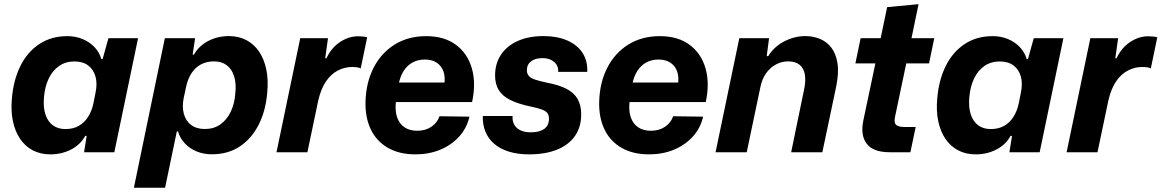

<svg xmlns="http://www.w3.org/2000/svg" viewBox="-20 -716 5463 903"><path d="M216.9 10Q170.6 10 134.4 -8.9Q98.3 -27.9 74.5 -63Q50.7 -98.1 40.6 -146.6Q30.4 -195.1 36.1 -254.6Q43.3 -339.4 75.8 -405.3Q108.3 -471.1 164.5 -508.6Q220.7 -546 297 -546Q335.1 -546 367.9 -532.6Q400.7 -519.1 424 -494.9Q447.3 -470.6 456.6 -438.1H462.6L489.9 -536.3H629.3L517.7 0H375.4L387.6 -76.6L381 -77.3Q358.6 -35.7 314.4 -12.9Q270.1 10 216.9 10ZM287.4 -109Q323.9 -109 350.3 -123.9Q376.7 -138.7 394.3 -166.4Q411.9 -194 419.3 -229.9L429.1 -279Q438.4 -321.9 429.3 -355.4Q420.1 -389 394.9 -408Q369.7 -427 330.1 -427Q289 -427 258.2 -405.9Q227.4 -384.7 209.3 -347Q191.1 -309.3 186.9 -259.3Q182.6 -212.4 193.4 -178.6Q204.3 -144.7 228.3 -126.9Q252.3 -109 287.4 -109Z M609.7 167 755.3 -536.3H897.6L886.1 -459.7L892 -459Q915.4 -500.6 959.6 -523.4Q1003.9 -546.3 1056.1 -546.3Q1102.4 -546.3 1138.6 -527.4Q1174.7 -508.4 1198.5 -473.3Q1222.3 -438.1 1232.4 -389.6Q1242.6 -341.1 1236.9 -281.7Q1230.4 -197.6 1197.6 -131.5Q1164.7 -65.4 1108.9 -27.9Q1053 9.7 976 9.7Q938.1 9.7 905.2 -3.7Q872.3 -17.1 849.4 -41.6Q826.4 -66 817.1 -98.1H811.7L756.4 167ZM943.4 -109.3Q985.3 -109.3 1015.7 -130.4Q1046.1 -151.6 1064.6 -189.3Q1083.1 -227 1086.7 -277Q1091.7 -324.1 1080.9 -357.9Q1070 -391.6 1046.1 -409.4Q1022.3 -427.3 986.9 -427.3Q950.7 -427.3 923.8 -412.4Q896.9 -397.6 879.8 -370.4Q862.7 -343.3 855 -306.4L844.4 -257.3Q835.4 -214.4 844.6 -180.9Q853.7 -147.3 878.9 -128.3Q904.1 -109.3 943.4 -109.3Z M1280.4 0 1392 -536.3H1522.7L1509.4 -441.9H1515.3Q1537.6 -490.4 1578.5 -517.9Q1619.4 -545.4 1664.3 -545.4Q1676.7 -545.4 1687.6 -544.1Q1698.4 -542.9 1706.9 -540.6L1676.4 -393.9Q1670.1 -397.9 1659.1 -399.4Q1648 -400.9 1635.7 -400.9Q1601.6 -400.9 1570 -385Q1538.4 -369.1 1514.2 -334.8Q1490 -300.4 1476.7 -243.1L1425.7 0Z M1934 10Q1857.7 10 1804.2 -20.8Q1750.7 -51.7 1724 -107.3Q1697.3 -163 1699 -236.7Q1701.3 -327.3 1737 -397.2Q1772.7 -467 1836.2 -506.5Q1899.7 -546 1984 -546Q2069.7 -546 2124.3 -505.3Q2179 -464.7 2199.2 -394.5Q2219.3 -324.3 2200.3 -236H1841.7Q1837.3 -193.3 1848 -163.2Q1858.7 -133 1882.8 -117Q1907 -101 1941.7 -101Q1981.3 -101 2009 -120Q2036.7 -139 2047 -169.3L2188 -167.3Q2175.3 -113 2139.2 -73.3Q2103 -33.7 2050.2 -11.8Q1997.3 10 1934 10ZM1854.3 -317.7 1845.7 -327.7H2078.3L2069 -316.3Q2075.3 -352.7 2065.8 -379.5Q2056.3 -406.3 2034 -421.2Q2011.7 -436 1978 -436Q1945.7 -436 1920.3 -422.2Q1895 -408.3 1878.3 -382.2Q1861.7 -356 1854.3 -317.7Z M2468.7 10Q2415.3 10 2373.9 -2.7Q2332.6 -15.4 2304.6 -39.4Q2276.7 -63.3 2263.1 -96.6Q2249.4 -129.9 2250.7 -170.3H2390.7Q2389.1 -145.9 2399.1 -128.8Q2409 -111.7 2428.8 -102.7Q2448.6 -93.7 2475.6 -93.7Q2518.1 -93.7 2540 -110.1Q2561.9 -126.6 2561.9 -157.1Q2561.9 -174.7 2553.7 -184.9Q2545.6 -195 2527.2 -201.4Q2508.9 -207.9 2478.7 -214.3Q2417.3 -226.9 2379.7 -245.9Q2342.1 -264.9 2325.3 -293.1Q2308.4 -321.3 2308.4 -360.9Q2308.4 -417.7 2336.7 -459.5Q2365 -501.3 2416.1 -523.8Q2467.3 -546.3 2535.7 -546.3Q2599.9 -546.3 2646.9 -526.1Q2694 -505.9 2719 -468.5Q2744 -431.1 2742 -378H2605Q2606.6 -398.1 2597.1 -412.3Q2587.7 -426.4 2570.9 -434.5Q2554 -442.6 2530.6 -442.6Q2497.4 -442.6 2477.7 -427.6Q2458 -412.7 2458 -385.6Q2458 -369.4 2467.1 -358.9Q2476.1 -348.3 2497.2 -341.4Q2518.3 -334.4 2553 -327Q2608 -316.7 2643.5 -298.6Q2679 -280.6 2696.2 -251.1Q2713.4 -221.6 2713.4 -178Q2713.4 -118.6 2684.2 -76.6Q2655 -34.6 2600.1 -12.3Q2545.1 10 2468.7 10Z M3033 10Q2956.7 10 2903.2 -20.8Q2849.7 -51.7 2823 -107.3Q2796.3 -163 2798 -236.7Q2800.3 -327.3 2836 -397.2Q2871.7 -467 2935.2 -506.5Q2998.7 -546 3083 -546Q3168.7 -546 3223.3 -505.3Q3278 -464.7 3298.2 -394.5Q3318.3 -324.3 3299.3 -236H2940.7Q2936.3 -193.3 2947 -163.2Q2957.7 -133 2981.8 -117Q3006 -101 3040.7 -101Q3080.3 -101 3108 -120Q3135.7 -139 3146 -169.3L3287 -167.3Q3274.3 -113 3238.2 -73.3Q3202 -33.7 3149.2 -11.8Q3096.3 10 3033 10ZM2953.3 -317.7 2944.7 -327.7H3177.3L3168 -316.3Q3174.3 -352.7 3164.8 -379.5Q3155.3 -406.3 3133 -421.2Q3110.7 -436 3077 -436Q3044.7 -436 3019.3 -422.2Q2994 -408.3 2977.3 -382.2Q2960.7 -356 2953.3 -317.7Z M3345.4 0 3457 -536.3H3597L3586 -452.1H3593.1Q3620.6 -496.9 3668.8 -521.6Q3717 -546.3 3767.7 -546.3Q3803.4 -546.3 3835.4 -533.5Q3867.3 -520.7 3889.5 -492.4Q3911.7 -464 3918.9 -418Q3926 -372 3911.9 -305.3L3847.6 0H3700.9L3760.9 -290.9Q3770.6 -334.7 3765.5 -364.9Q3760.4 -395 3740.9 -411.1Q3721.3 -427.3 3686.6 -427.3Q3655.7 -427.3 3628.6 -412.4Q3601.4 -397.6 3582.6 -370.8Q3563.7 -344 3556.4 -307.3L3491.9 0Z M4164.6 0Q4086.6 0 4056.2 -40.1Q4025.9 -80.1 4040.4 -149.4L4097 -417.9H4003L4027.6 -536.3H4121.9L4152.3 -682.4L4300 -696.4L4266.9 -536.3H4374L4349.4 -417.9H4242.3L4189.3 -166Q4183.6 -137 4195.5 -127.9Q4207.4 -118.7 4233.9 -118.7H4286.6L4261.7 0Z M4568.9 10Q4522.6 10 4486.4 -8.9Q4450.3 -27.9 4426.5 -63Q4402.7 -98.1 4392.6 -146.6Q4382.4 -195.1 4388.1 -254.6Q4395.3 -339.4 4427.8 -405.3Q4460.3 -471.1 4516.5 -508.6Q4572.7 -546 4649 -546Q4687.1 -546 4719.9 -532.6Q4752.7 -519.1 4776 -494.9Q4799.3 -470.6 4808.6 -438.1H4814.6L4841.9 -536.3H4981.3L4869.7 0H4727.4L4739.6 -76.6L4733 -77.3Q4710.6 -35.7 4666.4 -12.9Q4622.1 10 4568.9 10ZM4639.4 -109Q4675.9 -109 4702.3 -123.9Q4728.7 -138.7 4746.3 -166.4Q4763.9 -194 4771.3 -229.9L4781.1 -279Q4790.4 -321.9 4781.3 -355.4Q4772.1 -389 4746.9 -408Q4721.7 -427 4682.1 -427Q4641 -427 4610.2 -405.9Q4579.4 -384.7 4561.3 -347Q4543.1 -309.3 4538.9 -259.3Q4534.6 -212.4 4545.4 -178.6Q4556.3 -144.7 4580.3 -126.9Q4604.3 -109 4639.4 -109Z M4996.4 0 5108 -536.3H5238.7L5225.4 -441.9H5231.3Q5253.6 -490.4 5294.5 -517.9Q5335.4 -545.4 5380.3 -545.4Q5392.7 -545.4 5403.6 -544.1Q5414.4 -542.9 5422.9 -540.6L5392.4 -393.9Q5386.1 -397.9 5375.1 -399.4Q5364 -400.9 5351.7 -400.9Q5317.6 -400.9 5286 -385Q5254.4 -369.1 5230.2 -334.8Q5206 -300.4 5192.7 -243.1L5141.7 0Z"/></svg>

Font: Mona Sans
Style: Italic
Weight: 200
Italic angle: -11.6951°
Designer: Deni Anggara
Foundry: GitHub
Version: Version 2.000